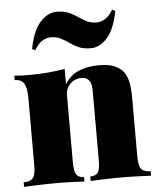

<svg xmlns="http://www.w3.org/2000/svg" viewBox="-55 -845 736 893"><g transform="rotate(-5 312.5 -399.0)"><path d="M416 -533Q462 -533 488.5 -521.5Q515 -510 529 -493Q544 -475 551 -445Q558 -415 558 -364V-93Q558 -51 570.5 -36Q583 -21 614 -21V0Q594 -1 553.5 -2.5Q513 -4 474 -4Q432 -4 392 -2.5Q352 -1 332 0V-21Q358 -21 368 -36Q378 -51 378 -93V-418Q378 -439 373 -453Q368 -467 357.5 -474Q347 -481 329 -481Q311 -481 294.5 -472Q278 -463 267.5 -446.5Q257 -430 257 -409V-93Q257 -51 267.5 -36Q278 -21 303 -21V0Q284 -1 247 -2.5Q210 -4 171 -4Q129 -4 86 -2.5Q43 -1 21 0V-21Q52 -21 64.5 -36Q77 -51 77 -93V-410Q77 -455 65 -476.5Q53 -498 21 -498V-519Q53 -516 83 -516Q133 -516 176.5 -519.5Q220 -523 257 -530V-458Q281 -498 321.5 -515.5Q362 -533 416 -533ZM243 -798Q276 -798 298.5 -788Q321 -778 340 -765Q359 -752 378.5 -742Q398 -732 424 -732Q445 -732 464.5 -744.5Q484 -757 501 -785L515 -778Q498 -691 463 -653Q428 -615 387 -615Q354 -615 331 -625Q308 -635 289.5 -648.5Q271 -662 251 -672Q231 -682 205 -682Q184 -682 164.5 -669.5Q145 -657 128 -628L114 -635Q131 -722 166.5 -760Q202 -798 243 -798Z"/></g></svg>

Font: Playfair Display Black
Style: Regular
Weight: 900
Designer: Claus Eggers Sørensen
Foundry: Claus Eggers Sørensen
Version: Version 1.203